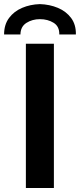

<svg xmlns="http://www.w3.org/2000/svg" viewBox="-23 -938 398 958"><path d="M106.1 0V-719.7H245.9V0ZM176 -917.5Q224.8 -916 266 -898.7Q307.2 -881.4 331.9 -848.2Q356.6 -814.9 355.6 -766.2H272.9Q273.8 -806.1 244.6 -824.2Q215.4 -842.4 176 -842.4Q138.2 -842.4 108.9 -823.8Q79.6 -805.2 79 -766.2H-2.6Q-2.6 -814.9 22 -848.2Q46.7 -881.4 87.2 -898.7Q127.8 -916 176 -917.5Z"/></svg>

Font: Reddit Sans
Style: Regular
Weight: 400
Designer: Stephen Hutchings
Foundry: Reddit
Version: Version 1.014